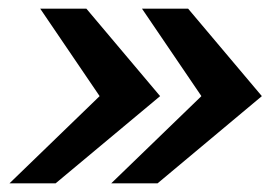

<svg xmlns="http://www.w3.org/2000/svg" viewBox="-20 -547 640 445"><path d="M416 -526.9 586.9 -324.2 345.2 -122.1H237.8L446.8 -324.2L309.1 -526.9ZM180.2 -526.9 351.1 -324.2 108.9 -122.1H2L210.9 -324.2L73.2 -526.9Z"/></svg>

Font: Archivo Expanded SemiBold
Style: Italic
Weight: 600
Width: 7
Italic angle: -10°
Designer: Hector Gatti
Foundry: Omnibus-Type
Version: Version 2.001